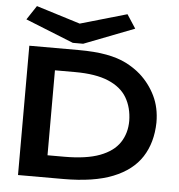

<svg xmlns="http://www.w3.org/2000/svg" viewBox="-56 -869 862 923"><g transform="rotate(5 375.0 -407.5)"><path d="M65 1V-623H301Q382 -623 438 -612.5Q494 -602 533.5 -582Q573 -562 604 -535Q651 -493 678.5 -436.5Q706 -380 706 -308Q704 -211 659.5 -142Q615 -73 522.5 -36Q430 1 283 1ZM198 -106H279Q385 -106 450 -130.5Q515 -155 545 -200Q575 -245 575 -305Q574 -369 546 -416.5Q518 -464 456.5 -490Q395 -516 295 -516H198ZM522 -815 565 -749 322 -655H272L40 -748L85 -816L297 -750Z"/></g></svg>

Font: Inconsolata ExtraExpanded ExtraBold
Style: Regular
Weight: 800
Width: 8
Monospace: yes
Designer: Raph Levien, Cyreal, Brenton Simpson
Foundry: Raph Levien, Cyreal, Google
Version: Version 3.001; ttfautohint (v1.8.2.53-6de2)